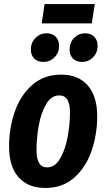

<svg xmlns="http://www.w3.org/2000/svg" viewBox="-20 -916 527 952"><path d="M25 -190Q25 -280 53 -361.5Q81 -443 139.5 -494.5Q198 -546 283 -546Q368 -546 415 -492.5Q462 -439 462 -340Q462 -251 434.5 -169.5Q407 -88 349 -36Q291 16 205 16Q119 16 72 -37Q25 -90 25 -190ZM327 -359Q327 -443 274 -443Q234 -443 208.5 -399Q183 -355 172 -292.5Q161 -230 161 -172Q161 -86 213 -86Q253 -86 278.5 -130.5Q304 -175 315.5 -238Q327 -301 327 -359ZM133 -670Q133 -705 156 -728Q179 -751 210 -751Q239 -751 256 -734Q273 -717 273 -689Q273 -655 250.5 -632Q228 -609 195 -609Q166 -609 149.5 -626Q133 -643 133 -670ZM325 -670Q325 -705 347.5 -728Q370 -751 402 -751Q430 -751 447 -734Q464 -717 464 -689Q464 -655 441.5 -632Q419 -609 387 -609Q358 -609 341.5 -626Q325 -643 325 -670ZM435 -800H187L201 -896H450Z"/></svg>

Font: Fira Sans Extra Condensed SemiBold
Style: Italic
Weight: 600
Width: 3
Italic angle: -8°
Designer: Carrois Corporate & Edenspiekermann AG
Foundry: Carrois Corporate GbR & Edenspiekermann AG
Version: Version 4.203